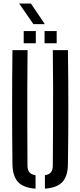

<svg xmlns="http://www.w3.org/2000/svg" viewBox="-20 -1092 468 1118"><path d="M52.5 -137Q50.5 -304 50.5 -468.8Q50.5 -633.5 52.5 -800H140.5Q139.5 -689 139 -577Q138.5 -465 139 -352.8Q139.5 -240.5 140 -129Q140 -103 150.5 -89.5Q161 -76 187 -71.5V6.5Q116 1.5 84.8 -32.5Q53.5 -66.5 52.5 -137ZM241.5 6.5V-71.5Q267 -76 277.2 -89.5Q287.5 -103 287.5 -129Q288 -240.5 288.8 -352.8Q289.5 -465 289.2 -577Q289 -689 287.5 -800H375.5Q378 -633.5 378 -468.8Q378 -304 375.5 -137Q375 -66.5 343.5 -32.5Q312 1.5 241.5 6.5ZM239.5 -840V-911H310V-840ZM118 -840V-911H188.5V-840ZM174.5 -951.5 91.5 -1071.5H160L241 -951.5Z"/></svg>

Font: Big Shoulders Stencil Text Thin Medium
Style: Regular
Weight: 500
Version: Version 2.001